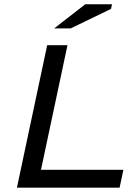

<svg xmlns="http://www.w3.org/2000/svg" viewBox="-20 -872 596 892"><path d="M58.6 0ZM535.6 0H58.6L199.2 -662.1H293.5L170.4 -83H553.2ZM376 -852.1H500.5L495.6 -830.6L308.6 -740.2H231.9Z"/></svg>

Font: PT Astra Sans
Style: Italic
Weight: 400
Italic angle: -16°
Designer: A.Korolkova, I. Chaeva
Foundry: ParaType Ltd
Version: Version 1.001; ttfautohint (v1.6)